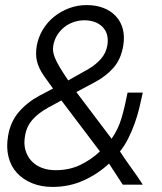

<svg xmlns="http://www.w3.org/2000/svg" viewBox="-20 -728 637 757"><path d="M222 -332Q208 -325 194.5 -317Q181 -309 168 -303H169Q132 -283 108.5 -256.5Q85 -230 79 -194Q73 -163 80 -137.5Q87 -112 103.5 -94Q120 -76 144.5 -66.5Q169 -57 199 -57Q253 -57 296 -77.5Q339 -98 374 -131ZM543 -363Q537 -335 529.5 -303.5Q522 -272 511 -241.5Q500 -211 485.5 -182Q471 -153 453 -131Q473 -100 498 -65.5Q523 -31 543 0H464L411 -84Q366 -42 309.5 -16.5Q253 9 187 9Q143 9 107 -5.5Q71 -20 47 -46Q23 -72 13.5 -109.5Q4 -147 12 -193Q21 -247 53.5 -285.5Q86 -324 136 -351Q150 -359 162.5 -365Q175 -371 189 -379L153 -429Q133 -458 126 -485.5Q119 -513 125 -548Q131 -581 148.5 -610.5Q166 -640 192.5 -661.5Q219 -683 252 -695.5Q285 -708 322 -708Q358 -708 387 -697Q416 -686 436 -665Q456 -644 464 -614.5Q472 -585 466 -548Q457 -495 428 -461.5Q399 -428 354 -404L281 -365L420 -181Q446 -218 459 -262Q472 -306 483 -363ZM403 -548Q411 -594 385 -621Q359 -648 312 -648Q291 -648 270.5 -641Q250 -634 233.5 -621Q217 -608 205.5 -589.5Q194 -571 190 -548Q188 -536 189.5 -525Q191 -514 197 -499Q203 -484 215.5 -463Q228 -442 249 -411L329 -456Q358 -473 378 -496Q398 -519 403 -548ZM473 -11 462 -3 406 -89 418 -97Z"/></svg>

Font: Marvel
Style: Bold Italic
Weight: 700
Italic angle: -12°
Designer: Carolina Trebol
Foundry: Carolina Trebol
Version: Version 1.001